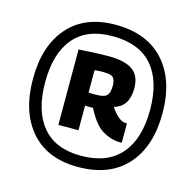

<svg xmlns="http://www.w3.org/2000/svg" viewBox="-101 -998 911 895"><g transform="rotate(15 354.5 -550.0)"><path d="M350 -207Q202 -207 122 -299Q42 -391 42 -550Q42 -710 122.5 -801.5Q203 -893 350 -893Q502 -893 584.5 -801.5Q667 -710 667 -550Q667 -389 584.5 -298Q502 -207 350 -207ZM350 -261Q477 -261 542 -336Q607 -411 607 -550Q607 -690 542.5 -764Q478 -838 350 -838Q227 -838 164 -763.5Q101 -689 101 -550Q101 -411 164 -336Q227 -261 350 -261ZM506 -369Q465 -370 425 -394Q385 -418 347 -492Q342 -491 333 -491Q327 -491 321 -491.5Q315 -492 309 -492V-373H212V-737Q302 -743 354 -743Q436 -743 473 -715.5Q510 -688 510 -629Q510 -540 440 -521Q457 -495 475.5 -479Q494 -463 514 -462Q518 -462 519 -463V-369Q516 -369 513 -369Q510 -369 506 -369ZM345 -554Q385 -554 397.5 -568Q410 -582 410 -615Q410 -640 400 -652.5Q390 -665 356 -665Q343 -665 334.5 -665Q326 -665 309 -663V-555Q321 -554 329 -554Q337 -554 345 -554Z"/></g></svg>

Font: Georama
Style: Bold
Weight: 700
Designer: Jean-Baptiste Levee
Foundry: Production Type
Version: Version 1.000